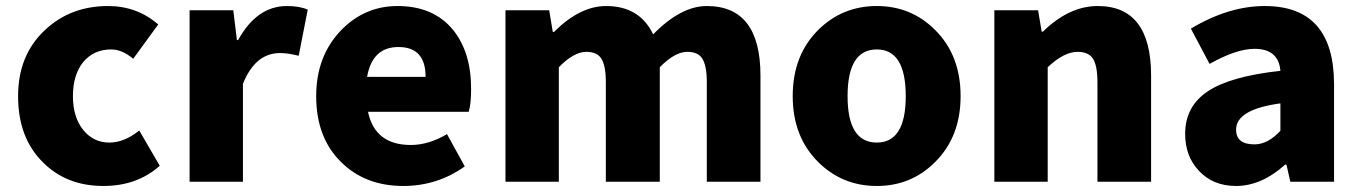

<svg xmlns="http://www.w3.org/2000/svg" viewBox="-20 -603 4511 637"><path d="M122 -65Q40 -146 40 -284Q40 -421 130 -504Q214 -583 339 -583Q434 -583 505 -522L422 -408Q385 -439 349 -439Q291 -439 256 -397Q222 -355 222 -284Q222 -214 256 -172Q290 -130 343 -130Q392 -130 442 -170L510 -53Q435 14 323 14Q200 14 122 -65Z M609 -569H754L766 -470H770Q832 -583 932 -583Q974 -583 1001 -571L971 -418Q935 -427 909 -427Q827 -427 786 -325V0H609Z M1112 -65Q1029 -146 1029 -284Q1029 -417 1112 -503Q1190 -583 1299 -583Q1418 -583 1483 -504Q1543 -430 1543 -308Q1543 -258 1535 -232H1201Q1224 -122 1343 -122Q1402 -122 1463 -158L1522 -51Q1431 14 1318 14Q1192 14 1112 -65ZM1392 -348Q1392 -447 1302 -447Q1215 -447 1198 -348Z M1657 -569H1802L1814 -497H1818Q1904 -583 1991 -583Q2102 -583 2147 -489Q2239 -583 2325 -583Q2503 -583 2503 -352V0H2325V-330Q2325 -387 2309 -410Q2295 -431 2260 -431Q2219 -431 2169 -380V0H1990V-330Q1990 -387 1974 -410Q1960 -431 1925 -431Q1884 -431 1834 -380V0H1657Z M2695 -65Q2610 -149 2610 -284Q2610 -420 2695 -504Q2775 -583 2889 -583Q3003 -583 3082 -504Q3167 -420 3167 -284Q3167 -149 3082 -65Q3003 14 2889 14Q2775 14 2695 -65ZM2985 -284Q2985 -439 2889 -439Q2792 -439 2792 -284Q2792 -130 2889 -130Q2985 -130 2985 -284Z M3279 -569H3424L3436 -498H3440Q3527 -583 3622 -583Q3799 -583 3799 -352V0H3621V-330Q3621 -387 3605 -410Q3590 -431 3555 -431Q3510 -431 3456 -380V0H3279Z M3957 -37Q3912 -85 3912 -159Q3912 -250 3987 -300Q4062 -350 4228 -368Q4222 -441 4142 -441Q4082 -441 3993 -391L3931 -508Q4056 -583 4176 -583Q4406 -583 4406 -323V0H4261L4248 -57H4244Q4165 14 4081 14Q4004 14 3957 -37ZM4228 -169V-260Q4081 -240 4081 -173Q4081 -124 4142 -124Q4186 -124 4228 -169Z"/></svg>

Font: Source Han Sans CN Heavy
Style: Bold
Weight: 900
Designer: Ryoko NISHIZUKA (kana & ideographs); Paul D. Hunt (Latin, Greek & Cyrillic); Wenlong ZHANG (bopomofo); Sandoll Communica
Foundry: Adobe Systems Incorporated
Version: Version 1.000;PS 1;hotconv 1.0.78;makeotf.lib2.5.61930